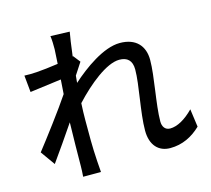

<svg xmlns="http://www.w3.org/2000/svg" viewBox="-117 -941 1234 1124"><g transform="rotate(-15 500.0 -378.5)"><path d="M284 -720 279 -633C231 -626 179 -620 148 -618C119 -616 98 -616 73 -617L83 -515L273 -540L267 -453C213 -372 104 -228 49 -158L111 -71C153 -129 212 -215 259 -284C256 -173 256 -116 255 -22C255 -6 254 23 252 44H360C358 23 356 -6 355 -24C349 -115 350 -186 350 -273C350 -304 351 -339 353 -375C440 -469 555 -563 633 -563C681 -563 709 -539 709 -484C709 -390 672 -233 672 -123C672 -34 719 14 789 14C863 14 924 -17 975 -66L960 -175C911 -125 861 -97 818 -97C787 -97 772 -121 772 -151C772 -254 808 -415 808 -516C808 -599 760 -657 661 -657C562 -657 439 -567 360 -496L364 -539C380 -564 399 -593 411 -611L378 -653L375 -652C383 -718 391 -771 396 -797L280 -801C284 -774 284 -746 284 -720Z"/></g></svg>

Font: Noto Sans CJK HK Medium
Style: Regular
Weight: 500
Designer: Ryoko NISHIZUKA 西塚涼子 (kana, bopomofo & ideographs); Paul D. Hunt (Latin, Greek & Cyrillic); Sandoll Communications 산돌커뮤니
Foundry: Adobe
Version: Version 2.004;hotconv 1.0.118;makeotfexe 2.5.65603